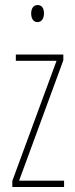

<svg xmlns="http://www.w3.org/2000/svg" viewBox="-20 -744 298 764"><path d="M130 -724C110 -724 104 -706 104 -690C104 -672 112 -656 129 -656C145 -656 155 -670 155 -691C155 -707 149 -724 130 -724ZM235 0V-25H56L232 -504V-527H43V-502H205L29 -24V0Z"/></svg>

Font: Noto Sans Gurmukhi UI ExtraCondensed Thin
Style: Regular
Weight: 100
Width: 2
Designer: Jelle Bosma - Monotype Design Team
Foundry: Monotype Imaging Inc.
Version: Version 2.004